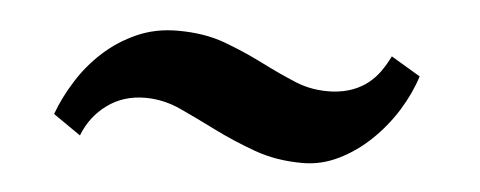

<svg xmlns="http://www.w3.org/2000/svg" viewBox="-27 -438 613 245"><g transform="rotate(5 279.0 -315.0)"><path d="M44.9 -272Q52.7 -293.5 66.2 -314.9Q79.6 -336.4 98.4 -353.5Q117.2 -370.6 140.9 -381.1Q164.6 -391.6 192.9 -391.6Q227.5 -391.6 253.7 -381.8Q279.8 -372.1 303 -360.4Q326.2 -348.6 348.4 -339.4Q370.6 -330.1 397 -331.5Q411.1 -332.5 422.1 -336.7Q433.1 -340.8 441.7 -347.7Q450.2 -354.5 456.5 -363.5Q462.9 -372.6 467.8 -382.8L505.4 -360.4Q498.5 -338.4 484.9 -316.4Q471.2 -294.4 452.9 -276.9Q434.6 -259.3 412.4 -248.3Q390.1 -237.3 366.2 -237.3Q332 -237.3 304 -247.6Q275.9 -257.8 251.5 -270Q227.1 -282.2 204.8 -292.5Q182.6 -302.7 159.2 -302.7Q131.3 -302.7 110.6 -287.6Q89.8 -272.5 80.1 -247.6Z"/></g></svg>

Font: Varendra
Style: Regular
Weight: 700
Designer: Jacob Thomas
Foundry: Bangla Type Foundry
Version: Version 1.008